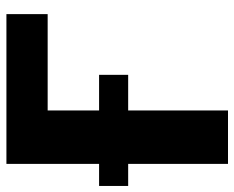

<svg xmlns="http://www.w3.org/2000/svg" viewBox="-106 -664 751 616"><g transform="rotate(-90 270.0 -355.5)"><path d="M338.4 -320.3H224.1V0H52.7V-320.3H-18.1V-413.6H52.7V-710.9H533.2V-578.6H224.1V-413.6H338.4Z"/></g></svg>

Font: Roboto Black
Style: Regular
Weight: 900
Designer: Google
Version: Version 2.134; 2016